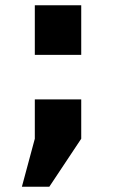

<svg xmlns="http://www.w3.org/2000/svg" viewBox="-20 -520 439 728"><path d="M112 -500V-312H288V-500ZM112 -143V6L63 188H167L288 6V-143Z"/></svg>

Font: Iranian Sans Web
Style: Bold
Weight: 700
Designer: Hooman Mehr, Hadi Navid in Neviseh Pardaz Co. Ltd. (http://nevisa.com)
Foundry: http://font-store.ir
Version: 5.0.2 build 3/9/1393